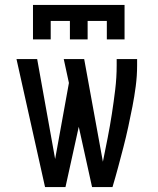

<svg xmlns="http://www.w3.org/2000/svg" viewBox="-20 -760 640 780"><path d="M163 0 47 -520H131L204 -114L260 -423L239 -520H322L398 -103Q408 -152 417.5 -200.5Q427 -249 434.5 -297.5Q442 -346 448 -395.5Q454 -445 454 -494V-520H537V-494Q537 -452 531.5 -410Q526 -368 518 -327Q510 -286 501 -244.5Q492 -203 481.5 -162.5Q471 -122 460 -81Q449 -40 437 0H354L300 -245L246 0ZM114 -600V-740H486V-600H414V-675H336V-600H264V-675H186V-600Z"/></svg>

Font: Bmono
Style: Regular
Weight: 400
Monospace: yes
Designer: Belleve Invis
Foundry: Belleve Invis
Version: Version 11.2.2; ttfautohint (v1.8.2)